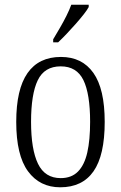

<svg xmlns="http://www.w3.org/2000/svg" viewBox="-20 -786 514 816"><path d="M236 10Q149 10 99 -58Q49 -126 49 -268Q49 -407 97 -475.5Q145 -544 239 -544Q329 -544 377 -476Q425 -408 425 -268Q425 -126 377.5 -58Q330 10 236 10ZM238 -29Q284 -29 311.5 -57Q339 -85 351 -138Q363 -191 363 -268Q363 -387 334.5 -445.5Q306 -504 238 -504Q169 -504 140.5 -445Q112 -386 112 -268Q112 -151 141.5 -90Q171 -29 238 -29ZM206 -619Q221 -644 235.5 -669Q250 -694 262.5 -719Q275 -744 283 -766H357V-756Q350 -743 335 -724Q320 -705 301 -683.5Q282 -662 263 -642Q244 -622 227 -606H206Z"/></svg>

Font: Noto Serif Ethiopic Condensed Light
Style: Regular
Weight: 300
Width: 3
Designer: Monotype Design Team
Foundry: Monotype Imaging Inc.
Version: Version 2.102